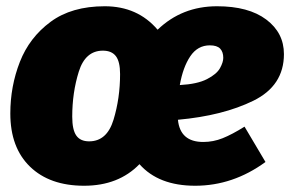

<svg xmlns="http://www.w3.org/2000/svg" viewBox="-20 -574 928 614"><path d="M549 -191Q556 -120 630 -120Q662 -120 692 -132Q722 -144 762 -169L829 -56Q725 20 604 20Q487 20 426 -49Q359 20 249 20Q139 20 76 -41Q13 -102 13 -211Q13 -298 43.5 -376Q74 -454 141.5 -504Q209 -554 315 -554Q420 -554 484 -479Q562 -554 674 -554Q775 -554 831.5 -511.5Q888 -469 888 -401Q888 -300 790.5 -252Q693 -204 549 -191ZM694 -389Q694 -408 684 -418.5Q674 -429 651 -429Q612 -429 588.5 -394Q565 -359 555 -302Q611 -305 642 -321Q673 -337 683.5 -356Q694 -375 694 -389ZM364 -337Q364 -377 350.5 -394.5Q337 -412 309 -412Q253 -412 232 -345Q211 -278 211 -201Q211 -159 224 -140.5Q237 -122 265 -122Q322 -122 343 -191Q364 -260 364 -337Z"/></svg>

Font: FiraGO Heavy
Style: Italic
Weight: 900
Italic angle: -8°
Designer: bBox Type GmbH
Foundry: bBox Type GmbH
Version: Version 1.001